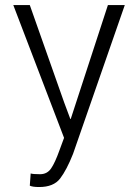

<svg xmlns="http://www.w3.org/2000/svg" viewBox="-20 -731 544 761"><path d="M135.3 10.3Q108.9 10.3 98.1 4.9L101.6 -43.5Q110.4 -40.5 138.7 -40.5Q167 -40.5 182.6 -63.5Q198.2 -86.4 215.3 -134.3L233.9 -184.6L32.7 -710.9H98.1L234.4 -324.7L258.8 -259.3H260.3L407.7 -710.9H474.6L269.5 -121.1Q244.1 -57.1 218.3 -23.4Q192.4 10.3 135.3 10.3Z"/></svg>

Font: RobotoCondensed-Light
Style: Light
Weight: 300
Designer: Google
Version: Version 1.200311; 2013